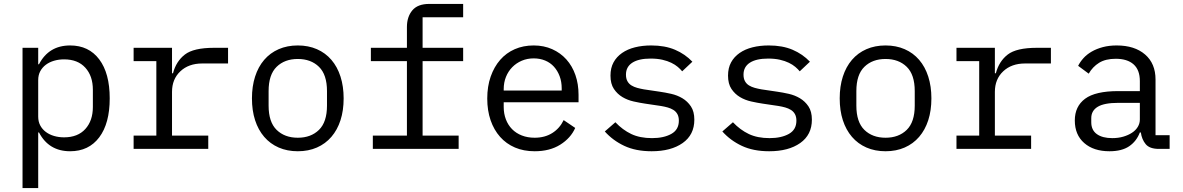

<svg xmlns="http://www.w3.org/2000/svg" viewBox="-20 -760 6040 980"><path d="M95 -516H175V-432H179Q229 -528 338 -528Q433 -528 486.5 -457Q540 -386 540 -258Q540 -130 486.5 -59Q433 12 338 12Q229 12 179 -84H175V200H95ZM307 -59Q377 -59 415.5 -101.5Q454 -144 454 -214V-302Q454 -372 415.5 -414.5Q377 -457 307 -457Q280 -457 256 -450Q232 -443 214 -429.5Q196 -416 185.5 -396.5Q175 -377 175 -351V-165Q175 -139 185.5 -119.5Q196 -100 214 -86.5Q232 -73 256 -66Q280 -59 307 -59Z M662 -68H778V-448H662V-516H858V-386H863Q879 -447 923.5 -481.5Q968 -516 1072 -516H1144V-436H1012Q943 -436 900.5 -396Q858 -356 858 -291V-68H1043V0H662Z M1500 12Q1446 12 1402.5 -7Q1359 -26 1328.5 -61.5Q1298 -97 1282 -146.5Q1266 -196 1266 -258Q1266 -319 1282 -369Q1298 -419 1328.5 -454.5Q1359 -490 1402.5 -509Q1446 -528 1500 -528Q1554 -528 1597.5 -509Q1641 -490 1671.5 -454.5Q1702 -419 1718 -369Q1734 -319 1734 -258Q1734 -196 1718 -146.5Q1702 -97 1671.5 -61.5Q1641 -26 1597.5 -7Q1554 12 1500 12ZM1500 -57Q1567 -57 1608 -97Q1649 -137 1649 -221V-295Q1649 -379 1608 -419Q1567 -459 1500 -459Q1433 -459 1392 -419Q1351 -379 1351 -295V-221Q1351 -137 1392 -97Q1433 -57 1500 -57Z M1883 -68H2057V-448H1873V-516H2057V-622Q2057 -674 2084.5 -707Q2112 -740 2171 -740H2344V-672H2137V-516H2344V-448H2137V-68H2321V0H1883Z M2709 12Q2653 12 2608.5 -7Q2564 -26 2532.5 -61.5Q2501 -97 2484 -146.5Q2467 -196 2467 -257Q2467 -319 2484.5 -369Q2502 -419 2533 -454.5Q2564 -490 2607.5 -509Q2651 -528 2704 -528Q2756 -528 2798.5 -509Q2841 -490 2871 -456.5Q2901 -423 2917 -377Q2933 -331 2933 -276V-238H2551V-214Q2551 -180 2562 -151Q2573 -122 2593.5 -101Q2614 -80 2643.5 -68.5Q2673 -57 2709 -57Q2761 -57 2799 -81Q2837 -105 2857 -147L2916 -107Q2893 -55 2839.5 -21.5Q2786 12 2709 12ZM2704 -462Q2671 -462 2643 -450Q2615 -438 2594.5 -417Q2574 -396 2562.5 -367.5Q2551 -339 2551 -305V-298H2847V-309Q2847 -343 2836.5 -371Q2826 -399 2807.5 -419.5Q2789 -440 2762.5 -451Q2736 -462 2704 -462Z M3306 12Q3225 12 3166.5 -15.5Q3108 -43 3067 -89L3121 -136Q3158 -97 3202 -76Q3246 -55 3308 -55Q3368 -55 3406.5 -76.5Q3445 -98 3445 -144Q3445 -164 3437.5 -177.5Q3430 -191 3417 -199Q3404 -207 3388 -211.5Q3372 -216 3354 -219L3273 -231Q3246 -235 3214.5 -242Q3183 -249 3157 -264.5Q3131 -280 3113.5 -306Q3096 -332 3096 -374Q3096 -413 3111.5 -441.5Q3127 -470 3155 -489.5Q3183 -509 3221 -518.5Q3259 -528 3304 -528Q3374 -528 3425.5 -506Q3477 -484 3514 -445L3462 -396Q3453 -407 3439.5 -418.5Q3426 -430 3406.5 -439.5Q3387 -449 3361 -455Q3335 -461 3301 -461Q3240 -461 3207.5 -440Q3175 -419 3175 -379Q3175 -359 3182.5 -345.5Q3190 -332 3203 -324Q3216 -316 3232.5 -311.5Q3249 -307 3266 -304L3347 -292Q3375 -288 3406 -281Q3437 -274 3463 -258.5Q3489 -243 3506.5 -217Q3524 -191 3524 -149Q3524 -72 3464.5 -30Q3405 12 3306 12Z M3906 12Q3825 12 3766.5 -15.5Q3708 -43 3667 -89L3721 -136Q3758 -97 3802 -76Q3846 -55 3908 -55Q3968 -55 4006.5 -76.5Q4045 -98 4045 -144Q4045 -164 4037.5 -177.5Q4030 -191 4017 -199Q4004 -207 3988 -211.5Q3972 -216 3954 -219L3873 -231Q3846 -235 3814.5 -242Q3783 -249 3757 -264.5Q3731 -280 3713.5 -306Q3696 -332 3696 -374Q3696 -413 3711.5 -441.5Q3727 -470 3755 -489.5Q3783 -509 3821 -518.5Q3859 -528 3904 -528Q3974 -528 4025.5 -506Q4077 -484 4114 -445L4062 -396Q4053 -407 4039.5 -418.5Q4026 -430 4006.5 -439.5Q3987 -449 3961 -455Q3935 -461 3901 -461Q3840 -461 3807.5 -440Q3775 -419 3775 -379Q3775 -359 3782.5 -345.5Q3790 -332 3803 -324Q3816 -316 3832.5 -311.5Q3849 -307 3866 -304L3947 -292Q3975 -288 4006 -281Q4037 -274 4063 -258.5Q4089 -243 4106.5 -217Q4124 -191 4124 -149Q4124 -72 4064.5 -30Q4005 12 3906 12Z M4500 12Q4446 12 4402.5 -7Q4359 -26 4328.5 -61.5Q4298 -97 4282 -146.5Q4266 -196 4266 -258Q4266 -319 4282 -369Q4298 -419 4328.5 -454.5Q4359 -490 4402.5 -509Q4446 -528 4500 -528Q4554 -528 4597.5 -509Q4641 -490 4671.5 -454.5Q4702 -419 4718 -369Q4734 -319 4734 -258Q4734 -196 4718 -146.5Q4702 -97 4671.5 -61.5Q4641 -26 4597.5 -7Q4554 12 4500 12ZM4500 -57Q4567 -57 4608 -97Q4649 -137 4649 -221V-295Q4649 -379 4608 -419Q4567 -459 4500 -459Q4433 -459 4392 -419Q4351 -379 4351 -295V-221Q4351 -137 4392 -97Q4433 -57 4500 -57Z M4862 -68H4978V-448H4862V-516H5058V-386H5063Q5079 -447 5123.5 -481.5Q5168 -516 5272 -516H5344V-436H5212Q5143 -436 5100.5 -396Q5058 -356 5058 -291V-68H5243V0H4862Z M5895 0Q5848 0 5828 -24Q5808 -48 5803 -84H5798Q5781 -39 5743.5 -13.5Q5706 12 5643 12Q5562 12 5514 -30Q5466 -72 5466 -145Q5466 -217 5518.5 -256Q5571 -295 5688 -295H5798V-346Q5798 -403 5766 -431.5Q5734 -460 5675 -460Q5623 -460 5590 -439.5Q5557 -419 5537 -384L5483 -424Q5493 -444 5510 -463Q5527 -482 5552 -496.5Q5577 -511 5609 -519.5Q5641 -528 5680 -528Q5771 -528 5824.5 -482Q5878 -436 5878 -354V-70H5950V0ZM5657 -55Q5688 -55 5713.5 -62.5Q5739 -70 5758 -82.5Q5777 -95 5787.5 -112.5Q5798 -130 5798 -150V-235H5688Q5616 -235 5583 -215Q5550 -195 5550 -157V-136Q5550 -96 5578.5 -75.5Q5607 -55 5657 -55Z"/></svg>

Font: PlemolJP35 Console
Style: Regular
Weight: 400
Version: v2.0.3; ttfautohint (v1.8.4.7-5d5b-dirty) -l 6 -r 45 -G 200 